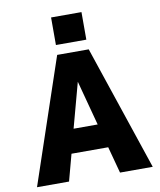

<svg xmlns="http://www.w3.org/2000/svg" viewBox="-100 -1031 928 1112"><g transform="rotate(-10 363.5 -475.0)"><path d="M293.9 -294.9H435.5L365.2 -558.6ZM26.4 2 274.4 -732.4H460L707 2H514.6L472.7 -154.3H256.8L214.8 2ZM277.3 -790V-952.1H456.1V-790Z"/></g></svg>

Font: Gen Shin Gothic Heavy
Style: Bold
Weight: 900
Designer: [Source Han Sans]
Ryoko NISHIZUKA  (kana & ideographs); Paul D. Hunt (Latin, Greek & Cyrillic); Wenlong ZHANG  (bopomofo
Version: Version 1.002.20150607